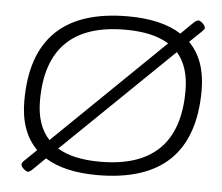

<svg xmlns="http://www.w3.org/2000/svg" viewBox="-52 -773 981 850"><g transform="rotate(5 438.5 -348.5)"><path d="M102 18Q95 18 83 7.5Q71 -3 71 -14Q71 -17 74 -21Q77 -25 80 -28L135 -81Q59 -156 59 -294Q59 -706 484 -706Q634 -706 721 -650L773 -701Q788 -715 796 -715Q804 -715 815.5 -704Q827 -693 827 -684Q827 -680 824 -676.5Q821 -673 818 -670L763 -617Q837 -542 837 -408Q837 6 409 6Q263 6 177 -48L125 3Q110 18 102 18ZM128 -301Q128 -191 185 -130L671 -602Q601 -646 478 -646Q128 -646 128 -301ZM416 -54Q766 -54 766 -399Q766 -507 713 -567L227 -96Q296 -54 416 -54Z"/></g></svg>

Font: Asap Expanded Expanded Light
Style: Italic
Weight: 300
Width: 7
Italic angle: -6°
Designer: Pablo Cosgaya
Foundry: Omnibus-Type
Version: Version 3.001; ttfautohint (v1.8.4.7-5d5b)